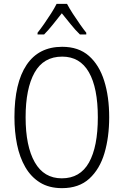

<svg xmlns="http://www.w3.org/2000/svg" viewBox="-20 -967 642 997"><path d="M547 -358Q547 -255 522.5 -172Q498 -89 444 -39.5Q390 10 302 10Q235 10 188 -19Q141 -48 111.5 -99Q82 -150 68.5 -216.5Q55 -283 55 -359Q55 -536 118 -630Q181 -724 303 -724Q388 -724 441.5 -677Q495 -630 521 -547.5Q547 -465 547 -358ZM113 -358Q113 -208 160.5 -124.5Q208 -41 301 -41Q396 -41 442 -123Q488 -205 488 -358Q488 -511 441.5 -592Q395 -673 303 -673Q206 -673 159.5 -590Q113 -507 113 -358ZM328 -947Q340 -924 358.5 -895.5Q377 -867 396 -840Q415 -813 428 -797V-788H395Q372 -810 348 -840Q324 -870 301 -898Q279 -870 254.5 -839.5Q230 -809 209 -788H175V-797Q191 -817 209.5 -843.5Q228 -870 245.5 -897.5Q263 -925 274 -947Z"/></svg>

Font: Noto Sans Sinhala UI Condensed Light
Style: Regular
Weight: 300
Width: 3
Designer: Jelle Bosma - Monotype Design Team
Foundry: Monotype Imaging Inc.
Version: Version 2.006; ttfautohint (v1.8.4.7-5d5b)